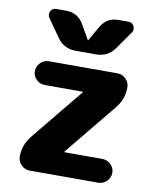

<svg xmlns="http://www.w3.org/2000/svg" viewBox="-85 -833 733 899"><g transform="rotate(10 281.0 -383.5)"><path d="M97 -157 299 -404V-406Q299 -407 298 -407H118Q95 -407 78 -423.5Q61 -440 61 -463Q61 -486 78 -503Q95 -520 118 -520H444Q467 -520 484 -503Q501 -486 501 -463Q501 -407 465 -363L263 -116V-114Q263 -113 264 -113H444Q467 -113 484 -96.5Q501 -80 501 -57Q501 -34 484 -17Q467 0 444 0H118Q95 0 78 -17Q61 -34 61 -57Q61 -113 97 -157ZM453 -767Q471 -767 479 -751Q487 -735 477 -720L418 -636Q386 -590 329 -590H233Q176 -590 144 -636L85 -720Q75 -735 83 -751Q91 -767 109 -767H157Q213 -767 241 -717L280 -649Q280 -648 281 -648Q282 -648 282 -649L321 -717Q349 -767 405 -767Z"/></g></svg>

Font: Rounded Mplus 1c ExtraBold
Style: Regular
Weight: 800
Version: Version 1.059.20150529